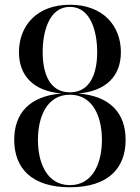

<svg xmlns="http://www.w3.org/2000/svg" viewBox="-20 -780 590 810"><path d="M40 -190C40 -70 114 10 275 10C436 10 510 -70 510 -190C510 -301 446.5 -375 310 -385.5C428 -395.5 490 -459.5 490 -560C490 -670 416 -760 275 -760C134 -760 60 -670 60 -560C60 -459.5 122 -395.5 240 -385.5C103.5 -375 40 -301 40 -190ZM160 -560C160 -644 186 -751 275 -751C364 -751 390 -644 390 -560C390 -476 364 -390.5 275 -390.5C186 -390.5 160 -476 160 -560ZM140 -190C140 -284 176 -380.5 275 -380.5C374 -380.5 410 -284 410 -190C410 -96 374 1 275 1C176 1 140 -96 140 -190Z"/></svg>

Font: Bodoni* 24
Style: Regular
Weight: 400
Version: Version 2.3